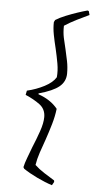

<svg xmlns="http://www.w3.org/2000/svg" viewBox="-57 -711 439 891"><g transform="rotate(5 162.5 -266.0)"><path d="M220 145Q188 135 149.5 116.5Q111 98 85 80L81 73Q85 54 94.5 29Q104 4 114 -23Q130 -61 143.5 -100Q157 -139 157 -167Q157 -204 128.5 -225Q100 -246 62 -262L66 -282Q109 -292 146.5 -311.5Q184 -331 199 -356Q202 -386 196 -420Q190 -454 182 -488Q174 -520 168 -551Q162 -582 163 -610L168 -620Q187 -632 214 -643Q241 -654 268 -663Q295 -672 314 -677L320 -675L325 -657Q297 -644 267 -629Q237 -614 211 -597Q210 -567 215.5 -541Q221 -515 228 -488Q234 -462 239.5 -435Q245 -408 245 -378Q245 -340 216 -316Q187 -292 121 -274V-270Q179 -250 211 -210Q207 -175 196 -137.5Q185 -100 173 -65Q161 -32 150.5 -0.5Q140 31 136 58Q155 76 180 92Q205 108 228 122L229 129Z"/></g></svg>

Font: Labrada Lght
Style: Italic
Weight: 300
Italic angle: -7°
Designer: Mercedes Jáuregui
Foundry: Omnibus-Type Team
Version: Version 1.000; ttfautohint (v1.8.4.7-5d5b)